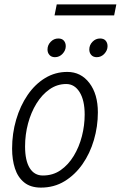

<svg xmlns="http://www.w3.org/2000/svg" viewBox="-20 -845 549 873"><path d="M35 -169Q35 -238 53.5 -301Q72 -364 105.5 -413Q139 -462 185 -490Q231 -518 286 -518Q348 -518 386.5 -467.5Q425 -417 425 -334Q425 -270 407 -208.5Q389 -147 355 -98.5Q321 -50 273.5 -21Q226 8 166 8Q119 8 90 -15.5Q61 -39 48 -79Q35 -119 35 -169ZM94 -179Q94 -115 115 -81Q136 -47 175 -47Q221 -47 256 -71.5Q291 -96 315.5 -136.5Q340 -177 352.5 -226Q365 -275 365 -324Q365 -389 342 -426Q319 -463 281 -463Q240 -463 205.5 -439Q171 -415 146 -374.5Q121 -334 107.5 -283.5Q94 -233 94 -179ZM196 -620Q196 -640 210.5 -655Q225 -670 245 -670Q262 -670 270.5 -660Q279 -650 279 -635Q279 -616 264.5 -600.5Q250 -585 230 -585Q214 -585 205 -595Q196 -605 196 -620ZM386 -620Q386 -640 400.5 -655Q415 -670 435 -670Q452 -670 460.5 -660Q469 -650 469 -635Q469 -616 454.5 -600.5Q440 -585 420 -585Q404 -585 395 -595Q386 -605 386 -620ZM228 -775 238 -825H509L499 -775Z"/></svg>

Font: Radio Canada Condensed Light
Style: Italic
Weight: 300
Width: 3
Italic angle: -12°
Designer: Charles Daoud, Etienne Aubert Bonn, Alexandre Saumier Demers, Jacques Le Bailly
Foundry: Radio-Canada
Version: Version 2.104; ttfautohint (v1.8.4.7-5d5b);gftools[0.9.28.de